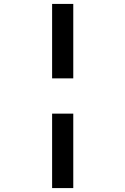

<svg xmlns="http://www.w3.org/2000/svg" viewBox="-20 -850 640 980"><path d="M354 -450V-830H246V-450ZM354 110V-270H246V110Z"/></svg>

Font: Tekne LDO SemiBold
Style: Regular
Weight: 600
Monospace: yes
Designer: Alessio Laiso, Mario Rullo, Paolo Rosset
Foundry: Alessio Laiso
Version: Version 1.000;hotconv 1.0.109;makeotfexe 2.5.65596